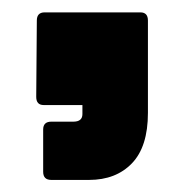

<svg xmlns="http://www.w3.org/2000/svg" viewBox="-20 -208 305 318"><path d="M65 90Q51.5 90 51.5 76.5V6.5Q51.5 -6.5 65 -6.5H101.5Q116.5 -6.5 116.5 -19V-34H52.5Q40 -34 40 -47.5L41 -174Q41 -187.5 54 -187.5H212.5Q225 -187.5 225 -174V-21Q225 35 198.5 62.5Q172 90 127.5 90Z"/></svg>

Font: Jaro
Style: Regular
Weight: 400
Designer: Agyei Archer, Celine Hurka, Mirko Velimirović
Version: Version 1.000